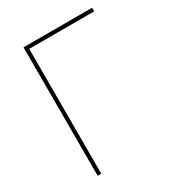

<svg xmlns="http://www.w3.org/2000/svg" viewBox="-171 -814 841 919"><g transform="rotate(-30 249.0 -355.0)"><path d="M99 0V-710H478V-690H119V0Z"/></g></svg>

Font: Raleway-v4020 Thin
Style: Regular
Weight: 250
Designer: Matt McInerney, Pablo Impallari, Rodrigo Fuenzalida
Foundry: Matt McInerney, Pablo Impallari, Rodrigo Fuenzalida
Version: Version 4.020;PS 004.020;hotconv 1.0.88;makeotf.lib2.5.64775